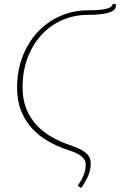

<svg xmlns="http://www.w3.org/2000/svg" viewBox="-20 -758 600 961"><path d="M419 -683.5Q350 -683.5 290.5 -657Q231 -630.5 187.2 -582.8Q143.5 -535 118.2 -468.5Q93 -402 93 -321.5Q93 -259 112.5 -211.8Q132 -164.5 165.2 -129.5Q198.5 -94.5 243 -70Q287.5 -45.5 337.5 -29Q367.5 -19 386.5 -8.5Q405.5 2 416 12.8Q426.5 23.5 430.2 34.8Q434 46 434 58Q434 95 420 125Q406 155 387.5 182.5L368.5 172.5Q376 161 383.2 149.2Q390.5 137.5 396.2 124.5Q402 111.5 405.5 97Q409 82.5 409 66Q409 56 405.5 46.8Q402 37.5 392.5 28.5Q383 19.5 366 10.8Q349 2 321.5 -7Q269 -24 222.2 -50.5Q175.5 -77 140.8 -114.8Q106 -152.5 85.8 -203.2Q65.5 -254 65.5 -319.5Q65.5 -403.5 92.8 -474.2Q120 -545 167.8 -596.8Q215.5 -648.5 280.8 -677.5Q346 -706.5 422 -706.5Q456 -706.5 479 -708.8Q502 -711 516 -715Q530 -719 536.5 -725Q543 -731 544.5 -738.5H553.5Q557.5 -738.5 559 -736Q560.5 -733.5 560.5 -730.5Q560.5 -721.5 554.8 -713Q549 -704.5 533.2 -698Q517.5 -691.5 490 -687.5Q462.5 -683.5 419 -683.5Z"/></svg>

Font: Lato ExtraLight
Style: Italic
Weight: 275
Italic angle: -7°
Designer: Lukasz Dziedzic with Adam Twardoch and Botio Nikoltchev
Foundry: tyPoland Lukasz Dziedzic
Version: Version 2.015; 2015-08-06; http://www.latofonts.com/